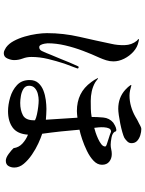

<svg xmlns="http://www.w3.org/2000/svg" viewBox="107 -868 785 1040"><g transform="rotate(90 500.0 -347.5)"><path d="M631 -144Q620 -150 599.5 -154.5Q579 -159 558 -161.5Q537 -164 523 -164Q507 -164 488.5 -159.5Q470 -155 457 -143.5Q444 -132 444 -112Q444 -92 461 -81.5Q478 -71 500 -67.5Q522 -64 537 -64Q576 -64 603.5 -78.5Q631 -93 631 -138ZM773 -524Q773 -528 768 -530Q763 -532 761 -533Q744 -539 727 -544Q710 -549 693 -556Q680 -556 675 -545Q670 -534 669 -518Q668 -502 669.5 -487.5Q671 -473 672 -465Q681 -467 697.5 -472.5Q714 -478 731.5 -486Q749 -494 761 -503.5Q773 -513 773 -524ZM350 -373Q348 -366 342 -351Q336 -336 331 -322Q326 -308 324 -303Q310 -260 299 -215Q288 -170 288 -124Q288 -100 296.5 -77.5Q305 -55 305 -31Q305 -15 296.5 5Q288 25 268 25Q259 25 251.5 21Q244 17 237 13Q216 -2 201.5 -29Q187 -56 177.5 -88.5Q168 -121 163.5 -153Q159 -185 159 -209Q159 -298 179 -385Q199 -472 217 -558Q225 -592 224 -630Q223 -668 200 -696Q195 -701 192 -703Q191 -704 191 -705.5Q191 -707 193 -707Q196 -707 199 -706.5Q202 -706 205 -705Q235 -699 259 -677.5Q283 -656 297.5 -627Q312 -598 312 -569Q312 -549 306 -530Q300 -511 292 -493Q273 -452 255 -404.5Q237 -357 225.5 -308Q214 -259 214 -213Q214 -208 216 -196.5Q218 -185 222.5 -176Q227 -167 235 -167Q250 -167 257 -184Q262 -195 267 -206.5Q272 -218 276 -229Q287 -255 297.5 -280.5Q308 -306 318 -331Q320 -335 327 -351.5Q334 -368 338 -376Q340 -382 346 -380Q352 -378 350 -373ZM887 -32Q887 -14 878.5 0Q870 14 850 14Q834 14 813 -1.5Q792 -17 782 -28Q778 -57 756.5 -76.5Q735 -96 709 -106Q705 -48 670.5 -23Q636 2 582 2Q547 2 507.5 -9.5Q468 -21 440.5 -46.5Q413 -72 413 -115Q413 -144 429 -162Q445 -180 469.5 -189.5Q494 -199 521 -202.5Q548 -206 570 -206Q584 -206 599 -205Q614 -204 628 -203L617 -374Q608 -373 599 -372Q590 -371 581 -371Q531 -371 492 -390Q453 -409 424 -449Q418 -457 412.5 -465.5Q407 -474 403 -483Q402 -484 403.5 -485Q405 -486 406 -485Q411 -481 415.5 -477.5Q420 -474 426 -470Q449 -457 474.5 -451.5Q500 -446 526 -446Q548 -446 569.5 -446.5Q591 -447 613 -451Q613 -480 616 -513.5Q619 -547 644 -568Q648 -571 659 -577Q670 -583 681 -584.5Q692 -586 693 -576Q701 -563 725 -558.5Q749 -554 763 -554Q776 -554 788.5 -557Q801 -560 814 -560Q838 -560 855 -546.5Q872 -533 872 -507Q872 -482 850.5 -461.5Q829 -441 797 -425.5Q765 -410 733.5 -399.5Q702 -389 682 -385Q686 -335 691.5 -284Q697 -233 704 -183Q726 -176 756.5 -162Q787 -148 817 -127.5Q847 -107 867 -83Q887 -59 887 -32ZM755 -667Q755 -654 746 -644.5Q737 -635 726 -628Q716 -623 695 -617Q674 -611 649.5 -606Q625 -601 603 -598Q581 -595 569 -595Q508 -595 466 -633Q459 -639 452 -647Q445 -655 440 -663Q439 -666 442 -666Q455 -662 469.5 -659Q484 -656 497 -656Q527 -656 556.5 -664.5Q586 -673 612 -688Q620 -693 629 -698Q638 -703 647 -707Q652 -710 662 -715Q672 -720 678 -720Q694 -720 712 -714.5Q730 -709 742.5 -697.5Q755 -686 755 -667Z"/></g></svg>

Font: Kaisei Tokumin
Style: Regular
Weight: 400
Designer: Font-Kai, 金井和夫
Foundry: KAZUO KANAI
Version: Version 5.003